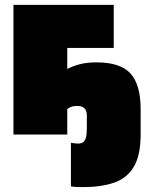

<svg xmlns="http://www.w3.org/2000/svg" viewBox="-20 -550 620 785"><path d="M35 0V-530H445V-354H255V-268Q278 -280 306.5 -287.5Q335 -295 375 -295Q473 -295 514 -249Q555 -203 555 -104V0Q555 85 527 132Q499 179 446 197Q393 215 319 215Q308 215 294.5 214.5Q281 214 270 212V34Q278 35 285 36Q292 37 299 37Q311 37 319 32Q327 27 331 13.5Q335 0 335 -25V-79Q335 -98 325 -107.5Q315 -117 295 -117Q281 -117 270.5 -113Q260 -109 255 -104V0Z"/></svg>

Font: Golos Text Black
Style: Regular
Weight: 900
Designer: A.Korolkova, Vitaly Kuzmin
Foundry: ParaType Ltd
Version: Version 2.004